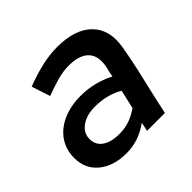

<svg xmlns="http://www.w3.org/2000/svg" viewBox="-133 -653 800 800"><g transform="rotate(-45 267.0 -253.0)"><path d="M189 6Q113 6 66.5 -32Q20 -70 20 -135Q20 -172 34.5 -202Q49 -232 75.5 -253.5Q102 -275 139 -287Q176 -299 222 -299Q264 -299 302.5 -289Q341 -279 373 -262Q376 -283 382 -304Q395 -362 367.5 -392.5Q340 -423 275 -423Q245 -423 211 -414Q177 -405 132 -388Q125 -408 118.5 -429Q112 -450 105 -470Q157 -490 204.5 -501Q252 -512 297 -512Q401 -512 452.5 -461Q504 -410 489 -319Q475 -239 456 -159.5Q437 -80 420 0H315Q317 -10 319 -19.5Q321 -29 323 -39Q291 -16 257.5 -5Q224 6 189 6ZM121 -145Q121 -110 148.5 -91Q176 -72 224 -72Q256 -72 283 -81Q310 -90 339 -110L358 -193Q303 -225 232 -225Q184 -225 152.5 -203Q121 -181 121 -145Z"/></g></svg>

Font: Rosa Sans Medium
Style: Italic
Weight: 500
Italic angle: -12°
Designer: Pentagram / MCKL
Foundry: Pentagram / MCKL
Version: Version 1.005;September 16, 2019;FontCreator 11.5.0.2425 64-